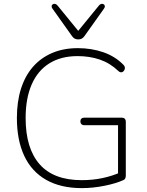

<svg xmlns="http://www.w3.org/2000/svg" viewBox="-20 -961 758 989"><path d="M402 8Q293 8 218 -34.5Q143 -77 105 -158Q67 -239 67 -353Q67 -437 88 -503.5Q109 -570 149.5 -616.5Q190 -663 248.5 -688Q307 -713 381 -713Q451 -713 512 -692Q573 -671 616 -627Q622 -621 623 -614.5Q624 -608 621.5 -602Q619 -596 614 -592Q609 -588 602.5 -588.5Q596 -589 590 -595Q547 -636 494.5 -654Q442 -672 380 -672Q294 -672 234 -634.5Q174 -597 143 -525.5Q112 -454 112 -353Q112 -197 184 -115Q256 -33 401 -33Q457 -33 507 -43.5Q557 -54 600 -73L588 -35V-316H415Q405 -316 399.5 -321.5Q394 -327 394 -336Q394 -345 399.5 -350Q405 -355 415 -355H607Q617 -355 622.5 -349.5Q628 -344 628 -334V-57Q628 -49 625.5 -43Q623 -37 617 -34Q578 -16 518 -4Q458 8 402 8ZM383 -758Q374 -758 366 -761.5Q358 -765 351 -775L250 -917Q245 -924 246 -930Q247 -936 252 -939Q257 -942 263.5 -941Q270 -940 276 -933L383 -802L490 -933Q496 -940 502.5 -941Q509 -942 514 -939Q519 -936 520 -930Q521 -924 516 -917L415 -775Q408 -765 400 -761.5Q392 -758 383 -758Z"/></svg>

Font: Nunito ExtraLight ExtraLight
Style: Regular
Weight: 250
Version: Version 3.602